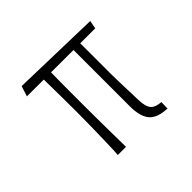

<svg xmlns="http://www.w3.org/2000/svg" viewBox="-135 -740 926 926"><g transform="rotate(-45 327.5 -277.0)"><path d="M529 10Q460 7 434 -26Q408 -59 408 -125Q408 -154 408 -179Q408 -204 408 -225.5Q408 -247 408 -265.5Q408 -284 408 -299V-546L454 -549V-300Q454 -277 455 -247.5Q456 -218 457 -185.5Q458 -153 459 -120Q460 -90 466.5 -71Q473 -52 488.5 -43.5Q504 -35 530 -33ZM201 -1Q202 -6 203 -32Q204 -58 205 -98Q206 -138 207 -186.5Q208 -235 208 -286Q208 -337 207.5 -382Q207 -427 206.5 -462.5Q206 -498 205.5 -520Q205 -542 205 -547L256 -549Q256 -544 255.5 -521Q255 -498 254.5 -461.5Q254 -425 254 -380Q254 -335 254 -285Q254 -235 254.5 -186.5Q255 -138 255.5 -98Q256 -58 256.5 -32Q257 -6 257 -1ZM556 -510 91 -511 108 -564 564 -552Z"/></g></svg>

Font: Truculenta Light
Style: Regular
Weight: 300
Version: Version 1.002